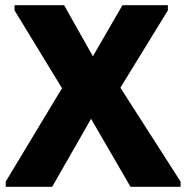

<svg xmlns="http://www.w3.org/2000/svg" viewBox="-20 -720 718 740"><path d="M2 -20 219 -380 36 -680V-700H227L338 -503L452 -700H627V-680L444 -382L676 -20V0H483L331 -262L181 0H2Z"/></svg>

Font: Tilda Sans Black
Style: Regular
Weight: 900
Designer: ParaType Ltd
Foundry: ParaType Ltd
Version: Version 1.009